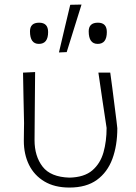

<svg xmlns="http://www.w3.org/2000/svg" viewBox="-20 -813 596 842"><path d="M284.5 9.5Q219.5 9.5 174.8 -17.2Q130 -44 107.2 -90.2Q84.5 -136.5 84.5 -195.5Q84.5 -219.5 85 -238.2Q85.5 -257 85.5 -273.5Q84 -335.5 83 -387.5Q82 -439.5 81 -494.5L134 -497Q133 -406 132.5 -329Q132 -252 131.5 -198.5Q131.5 -128 166.8 -82.2Q202 -36.5 284.5 -34Q349.5 -35.5 384.8 -65.8Q420 -96 433.8 -144.8Q447.5 -193.5 447.5 -252Q438.5 -311.5 428.8 -376.2Q419 -441 411.5 -494.5H463.5Q467.5 -467.5 472.5 -427.8Q477.5 -388 482.5 -348.8Q487.5 -309.5 491 -281.8Q494.5 -254 494.5 -250.5Q494.5 -175 472.8 -116.2Q451 -57.5 404.8 -24Q358.5 9.5 284.5 9.5ZM238.5 -583Q251 -636 263.2 -688Q275.5 -740 288 -792L337.5 -793Q321 -740.5 305 -688.8Q289 -637 272.5 -584.5ZM150.5 -620.5Q111.5 -620.5 111.5 -675.5Q111.5 -713.5 151.5 -713.5Q191 -713.5 191 -672.5Q191 -620.5 150.5 -620.5ZM408.5 -620.5Q369 -620.5 369 -675.5Q369 -713.5 409.5 -713.5Q448.5 -713.5 448.5 -672.5Q448.5 -620.5 408.5 -620.5Z"/></svg>

Font: Commissioner Loud ExtraLight
Style: Regular
Weight: 200
Designer: Kostas Bartsokas
Foundry: Kostas Bartsokas
Version: Version 1.000; ttfautohint (v1.8.3)